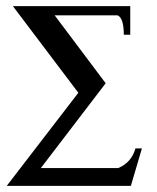

<svg xmlns="http://www.w3.org/2000/svg" viewBox="-20 -605 510 625"><path d="M404 -492H383Q383 -546 363 -555H158L324 -334L113 -58H365Q408 -76 421 -122H442L406 0H2L235 -303L22 -585H404Z"/></svg>

Font: Judson
Style: Regular
Weight: 400
Version: Version 20110429